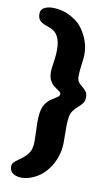

<svg xmlns="http://www.w3.org/2000/svg" viewBox="-93 -682 525 923"><g transform="rotate(10 170.0 -221.0)"><path d="M80 194Q67 194 53.5 189.8Q40 185.5 31.2 175.5Q22.5 165.5 22.5 149Q22.5 135.5 33 126.2Q43.5 117 56.5 108Q83 90 97.8 69.8Q112.5 49.5 112.5 10Q112.5 -8.5 111.5 -31.2Q110.5 -54 110 -76.8Q109.5 -99.5 111.5 -117Q114.5 -151.5 127.5 -170.8Q140.5 -190 156.2 -200.2Q172 -210.5 183.5 -217.8Q195 -225 195 -234Q195 -241.5 185.5 -247.8Q176 -254 163.5 -263.2Q151 -272.5 141.5 -288.5Q132 -304.5 132 -332Q132 -344.5 134.8 -362.5Q137.5 -380.5 140 -401Q142.5 -421.5 142.5 -441.5Q142.5 -483 128.5 -507.8Q114.5 -532.5 80.5 -543.5Q60 -549 44.5 -560.2Q29 -571.5 29 -597Q29 -618.5 46.8 -627.5Q64.5 -636.5 84 -636.5Q116.5 -636.5 142.8 -628.5Q169 -620.5 196 -602Q218.5 -588 236.2 -563Q254 -538 265 -507.5Q276 -477 276 -445Q276 -432 274.5 -418.8Q273 -405.5 271.2 -391.8Q269.5 -378 268 -363.2Q266.5 -348.5 266.5 -332Q266.5 -315 274.5 -305Q282.5 -295 293 -287Q303.5 -279 311.5 -268.8Q319.5 -258.5 319.5 -241Q319.5 -221.5 310.5 -210Q301.5 -198.5 289 -188Q276.5 -177.5 265.8 -162.5Q255 -147.5 253 -122Q251 -104.5 250.8 -84Q250.5 -63.5 251 -44Q251.5 -24.5 251.5 -8.5Q251.5 35.5 235 75.5Q218.5 115.5 191.5 143Q169 166.5 138.8 180.2Q108.5 194 80 194Z"/></g></svg>

Font: Gluten SemiBold
Style: Regular
Weight: 600
Designer: Tyler Finck
Foundry: Etcetera Type Company
Version: Version 1.300